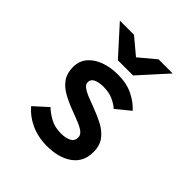

<svg xmlns="http://www.w3.org/2000/svg" viewBox="-201 -869 1018 1018"><g transform="rotate(45 308.0 -360.0)"><path d="M311 12Q244.5 12 190 -13.2Q135.5 -38.5 103 -79L179 -148Q200 -127 234.5 -107.5Q269 -88 317 -88Q351.5 -88 374.2 -99.5Q397 -111 397 -138Q397 -155 383 -167.2Q369 -179.5 342 -191Q315 -202.5 276 -217Q227.5 -235 190.8 -256Q154 -277 133.5 -307.2Q113 -337.5 113 -383Q113 -427.5 139.2 -458.8Q165.5 -490 210.2 -506.5Q255 -523 310 -523Q376 -523 423.5 -499.5Q471 -476 501 -442L423 -378Q403.5 -395.5 374 -409.2Q344.5 -423 301 -423Q268 -423 246.5 -413Q225 -403 225 -381Q225 -365.5 239.8 -353.8Q254.5 -342 279.5 -331.5Q304.5 -321 335 -310Q379 -294 418.8 -274Q458.5 -254 483.8 -222.2Q509 -190.5 509 -139Q509 -67 454.8 -27.5Q400.5 12 311 12ZM256 -576 115 -732H221L313 -655L405 -732H511L370 -576Z"/></g></svg>

Font: Overpass Mono
Style: Bold
Weight: 700
Monospace: yes
Designer: Delve Withrington, Dave Bailey
Foundry: Delve Fonts LLC
Version: Version 4.000